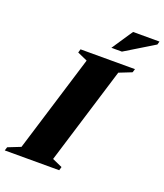

<svg xmlns="http://www.w3.org/2000/svg" viewBox="-194 -969 915 1072"><g transform="rotate(20 264.0 -433.0)"><path d="M220.5 -627.5 161 -654 167 -675H490.5L484 -654L409.5 -624.5L232.5 -47.5L292 -21L286 0H-37.5L-31 -21L43.5 -50.5ZM326 -742 409.5 -866.5H566.5L561 -847L388.5 -742Z"/></g></svg>

Font: Newsreader 24pt ExtraBold
Style: Italic
Weight: 800
Italic angle: -17°
Designer: Hugues Gentile
Foundry: Production Type
Version: Version 1.003